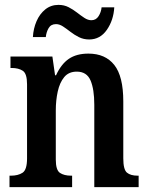

<svg xmlns="http://www.w3.org/2000/svg" viewBox="-20 -768 612 788"><path d="M19 0V-47H25Q54 -47 72.5 -59Q91 -71 91 -118V-422Q91 -466 73.5 -477.5Q56 -489 28 -489H23V-536H195L206 -459H210Q231 -505 262.5 -526.5Q294 -548 343 -548Q412 -548 449 -501.5Q486 -455 486 -352V-118Q486 -72 501 -59.5Q516 -47 545 -47H549V0H367V-338Q367 -402 351.5 -438Q336 -474 295 -474Q262 -474 243.5 -451.5Q225 -429 217 -392.5Q209 -356 209 -315V-113Q209 -70 226 -58.5Q243 -47 272 -47H276V0ZM346 -606Q323 -606 304 -615.5Q285 -625 269 -637.5Q253 -650 238.5 -659.5Q224 -669 210 -669Q189 -669 179.5 -652.5Q170 -636 168 -616H115Q117 -651 130 -681Q143 -711 166 -729.5Q189 -748 220 -748Q243 -748 261.5 -738.5Q280 -729 296 -716.5Q312 -704 326.5 -694.5Q341 -685 355 -685Q374 -685 384.5 -701.5Q395 -718 397 -738H449Q446 -685 418.5 -645.5Q391 -606 346 -606Z"/></svg>

Font: Noto Serif Lao Condensed SemiBold
Style: Regular
Weight: 600
Width: 3
Designer: Monotype Design Team
Foundry: Monotype Imaging Inc.
Version: Version 2.003; ttfautohint (v1.8.4.7-5d5b)